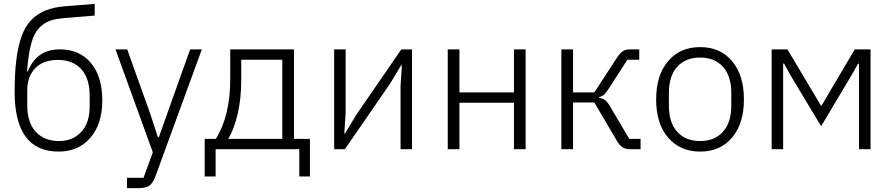

<svg xmlns="http://www.w3.org/2000/svg" viewBox="-20 -767 4586 987"><path d="M280.8 12.2Q55.2 12.2 55.2 -294.9Q55.2 -390.6 64 -460Q72.8 -529.3 91.1 -580.6Q109.4 -631.8 140.4 -663.8Q171.4 -695.8 213.4 -712.9Q255.4 -730 314 -734.9L466.8 -747.1V-687L307.1 -673.8Q272 -670.9 245.8 -663.1Q219.7 -655.3 200 -640.1Q180.2 -625 166.7 -605Q153.3 -585 143.8 -554Q134.3 -522.9 128.7 -486.8Q123 -450.7 119.1 -399.9H123Q147 -458.5 187.7 -485.8Q228.5 -513.2 288.1 -513.2Q388.7 -513.2 447.3 -443.4Q505.9 -373.5 505.9 -250Q505.9 -130.4 444.8 -59.1Q383.8 12.2 280.8 12.2ZM283.2 -42Q354.5 -42 397.7 -88.9Q440.9 -135.7 440.9 -219.2V-275.9Q440.9 -364.3 397.5 -411.6Q354 -459 277.8 -459Q202.6 -459 161.4 -416.5Q120.1 -374 120.1 -300.8V-225.1Q120.1 -137.2 163.8 -89.6Q207.5 -42 283.2 -42Z M632.8 200.2V147H717.8L765.6 16.1L573.7 -513.2H633.8L752 -183.1L791.5 -62H796.9L838.9 -181.2L957.5 -513.2H1017.6L778.8 140.1Q765.6 175.3 747.3 187.7Q729 200.2 687.5 200.2Z M1032.2 140.1V-53.2H1089.4Q1163.6 -170.4 1163.6 -362.8V-513.2H1491.2V-53.2H1573.2V140.1H1518.6V0H1088.4V140.1ZM1153.3 -53.2H1431.2V-460H1220.2V-359.9Q1220.2 -260.3 1201.9 -181.9Q1183.6 -103.5 1153.3 -53.2Z M1697.8 0V-513.2H1756.8V-187L1750 -81.1H1753.9L1810.1 -174.8L2043 -513.2H2098.1V0H2039.1V-326.2L2045.9 -431.2H2042L1985.8 -337.9L1752.9 0Z M2281.7 0V-513.2H2341.8V-292H2622.1V-513.2H2682.1V0H2622.1V-238.8H2341.8V0Z M2865.7 0V-513.2H2925.8V-292H3035.2L3149.9 -467.8Q3167 -494.1 3181.4 -503.7Q3195.8 -513.2 3217.8 -513.2H3266.1V-460H3205.1L3109.9 -312Q3095.2 -289.6 3085.7 -281Q3076.2 -272.5 3060.1 -268.1V-264.2Q3078.6 -261.2 3091.8 -251Q3105 -240.7 3119.1 -214.8L3214.8 -53.2H3272.9V0H3216.8Q3195.3 0 3179.2 -10.5Q3163.1 -21 3148.9 -46.9L3035.2 -240.2H2925.8V0Z M3353 -255.9Q3353 -380.9 3414.6 -452.9Q3476.1 -524.9 3579.1 -524.9Q3682.1 -524.9 3743.2 -452.9Q3804.2 -380.9 3804.2 -255.9Q3804.2 -131.3 3743.2 -59.6Q3682.1 12.2 3579.1 12.2Q3476.1 12.2 3414.6 -59.6Q3353 -131.3 3353 -255.9ZM3579.1 -42Q3653.3 -42 3696.3 -89.4Q3739.3 -136.7 3739.3 -224.1V-289.1Q3739.3 -376.5 3696.3 -423.8Q3653.3 -471.2 3579.1 -471.2Q3504.4 -471.2 3461.4 -423.8Q3418.5 -376.5 3418.5 -289.1V-224.1Q3418.5 -136.7 3461.4 -89.4Q3504.4 -42 3579.1 -42Z M3946.8 0V-513.2H4027.8L4200.2 -224.1H4203.1L4374 -513.2H4455.1V0H4396V-439.9H4391.1L4358.9 -382.8L4201.2 -118.2L4042 -382.8L4010.7 -439.9H4005.9V0Z"/></svg>

Font: Anuphan Light
Style: Regular
Weight: 300
Designer: Mike Abbink, Paul van der Laan, Pieter van Rosmalen, Mint Tantisuwanna
Foundry: Bold Monday; Cadson Demak
Version: Version 3.002;hotconv 1.0.109;makeotfexe 2.5.65596